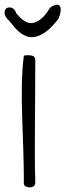

<svg xmlns="http://www.w3.org/2000/svg" viewBox="-63 -809 285 837"><path d="M41 -19.5Q41 -83 38.6 -153.3Q36.1 -223.6 33.7 -295.4Q31.2 -367.2 32.2 -436.5Q33.2 -505.9 41 -566.4Q43 -567.4 50.3 -567.9Q57.6 -568.4 60.5 -568.4Q74.2 -568.4 82.5 -564Q90.8 -559.6 90.8 -544.9Q90.8 -487.3 90.3 -419.4Q89.8 -351.6 89.4 -281.7Q88.9 -211.9 88.9 -143.6Q88.9 -75.2 90.8 -19.5Q91.8 -2.9 84.5 2.4Q77.1 7.8 66.4 7.8Q54.7 7.8 46.9 2.4Q39.1 -2.9 41 -19.5ZM8.8 -749Q12.7 -746.1 19 -738.8Q25.4 -731.4 35.2 -723.6Q44.9 -715.8 57.1 -710.9Q69.3 -706.1 85 -710Q100.6 -713.9 118.2 -728.5Q135.7 -743.2 156.2 -776.4Q176.8 -790 187 -788.6Q197.3 -787.1 200.2 -777.3Q203.1 -767.6 200.2 -752.9Q197.3 -738.3 191.4 -726.6Q162.1 -688.5 136.7 -670.4Q111.3 -652.3 89.8 -648.4Q68.4 -644.5 51.3 -651.4Q34.2 -658.2 20.5 -669.9Q6.8 -681.6 -3.9 -695.3L-21.5 -716.8Q-42 -735.4 -43 -751Q-43.9 -766.6 -34.7 -772.9Q-25.4 -779.3 -11.7 -774.9Q2 -770.5 8.8 -749Z"/></svg>

Font: Shadows Into Light
Style: Regular
Weight: 400
Designer: Kimberly Geswein
Foundry: Kimberly Geswein
Version: Version 001.000